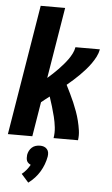

<svg xmlns="http://www.w3.org/2000/svg" viewBox="-64 -777 628 1080"><g transform="rotate(5 250.0 -236.5)"><path d="M0 0 121 -735H259L193 -334Q208 -347 223 -361Q238 -375 252 -389.5Q266 -404 279 -419Q292 -434 303.5 -450Q315 -466 324 -484Q333 -502 336 -520H474Q470 -498 459.5 -477.5Q449 -457 435.5 -438Q422 -419 406.5 -401.5Q391 -384 374.5 -367.5Q358 -351 340.5 -335.5Q323 -320 305 -305Q317 -281 328.5 -257.5Q340 -234 350.5 -209.5Q361 -185 370 -160Q379 -135 385.5 -109Q392 -83 396 -55.5Q400 -28 396 0H258Q263 -31 259.5 -61Q256 -91 249 -119.5Q242 -148 233.5 -176Q225 -204 216 -231Q204 -222 192.5 -213Q181 -204 170 -195L138 0ZM138 262 97 216Q111 205 122.5 191Q134 177 143 161Q136 158 129.5 152.5Q123 147 120.5 140Q118 133 117.5 124.5Q117 116 118 107Q120 95 125.5 84Q131 73 140.5 64.5Q150 56 162 52.5Q174 49 186 49Q198 49 208 52.5Q218 56 225.5 64.5Q233 73 234.5 84Q236 95 234 107Q230 129 222 150.5Q214 172 202 192Q190 212 174 229.5Q158 247 138 262Z"/></g></svg>

Font: Iosevka Term Curly Hv Obl
Style: Regular
Weight: 900
Italic angle: -9°
Designer: Belleve Invis
Foundry: Belleve Invis
Version: Version 32.3.0